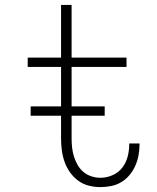

<svg xmlns="http://www.w3.org/2000/svg" viewBox="-20 -755 640 783"><path d="M389 8Q365 8 341.5 2Q318 -4 298.5 -18.5Q279 -33 265 -53Q251 -73 243 -96Q235 -119 232 -143Q229 -167 229 -191V-482H93V-520H229V-735H272V-520H496V-482H272V-191Q272 -172 274 -153.5Q276 -135 281.5 -117Q287 -99 296.5 -82.5Q306 -66 320 -54Q334 -42 352.5 -36Q371 -30 389 -30Q415 -30 439 -40.5Q463 -51 478.5 -71Q494 -91 500.5 -116Q507 -141 507 -167V-170H549V-166Q549 -144 545 -122Q541 -100 532 -79.5Q523 -59 508.5 -41.5Q494 -24 475 -12.5Q456 -1 434 3.5Q412 8 389 8ZM407 -283H105V-321H407Z"/></svg>

Font: Iosevka Extralight Extended
Style: Regular
Weight: 200
Width: 7
Monospace: yes
Designer: Belleve Invis
Foundry: Belleve Invis
Version: Version 32.5.0; ttfautohint (v1.8.4)